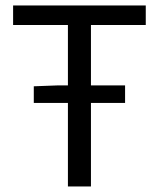

<svg xmlns="http://www.w3.org/2000/svg" viewBox="-20 -676 576 696"><path d="M102.5 -302.9V-363.2L191.4 -366.5H433.4V-302.9ZM226.2 0V-585.4H27.5V-656.3H508.4V-585.4H309.7V0Z"/></svg>

Font: Source Sans Variable
Style: Regular
Weight: 200
Designer: Paul D. Hunt
Foundry: Adobe Systems Incorporated
Version: Version 3.006;hotconv 1.0.111;makeotfexe 2.5.65597